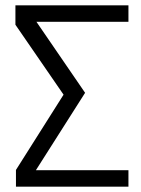

<svg xmlns="http://www.w3.org/2000/svg" viewBox="-20 -702 532 722"><path d="M40 0V-63L219 -346L38 -609V-682H463V-620H117L300 -353L115 -62H463V0Z"/></svg>

Font: Didact Gothic
Style: Regular
Weight: 400
Designer: Daniel Johnson
Foundry: Daniel Johnson
Version: Version 2.101;PS 002.101;hotconv 1.0.88;makeotf.lib2.5.64775